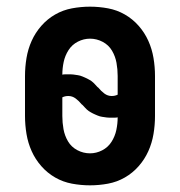

<svg xmlns="http://www.w3.org/2000/svg" viewBox="-20 -548 540 576"><path d="M250 8Q223 8 196 3Q169 -2 145.5 -15.5Q122 -29 104 -49.5Q86 -70 75 -94.5Q64 -119 59.5 -146Q55 -173 55 -200V-320Q55 -347 59.5 -374Q64 -401 75 -425.5Q86 -450 104 -470.5Q122 -491 145.5 -504.5Q169 -518 196 -523Q223 -528 250 -528Q277 -528 304 -523Q331 -518 354.5 -504.5Q378 -491 396 -470.5Q414 -450 425 -425.5Q436 -401 440.5 -374Q445 -347 445 -320V-200Q445 -173 440.5 -146Q436 -119 425 -94.5Q414 -70 396 -49.5Q378 -29 354.5 -15.5Q331 -2 304 3Q277 8 250 8ZM315 -260Q320 -260 324.5 -261Q329 -262 333 -264V-320Q333 -340 329.5 -359.5Q326 -379 316 -396Q306 -413 288 -422.5Q270 -432 250 -432Q231 -432 213.5 -423Q196 -414 185.5 -397.5Q175 -381 171 -362Q167 -343 167 -324Q171 -325 175.5 -325Q180 -325 185 -325Q188 -325 192 -325Q196 -325 199.5 -324.5Q203 -324 206.5 -323.5Q210 -323 213.5 -322.5Q217 -322 220.5 -321Q224 -320 227.5 -318.5Q231 -317 234.5 -315.5Q238 -314 241 -312.5Q244 -311 247.5 -309Q251 -307 254 -305Q257 -303 259.5 -300.5Q262 -298 264.5 -295.5Q267 -293 270 -289.5Q273 -286 275 -285Q283 -275 293 -267.5Q303 -260 315 -260ZM250 -88Q269 -88 286.5 -97Q304 -106 314.5 -122.5Q325 -139 329 -158Q333 -177 333 -196Q329 -195 324.5 -195Q320 -195 315 -195Q312 -195 308 -195Q304 -195 300.5 -195.5Q297 -196 293.5 -196.5Q290 -197 286.5 -197.5Q283 -198 279.5 -199Q276 -200 272.5 -201.5Q269 -203 265.5 -204.5Q262 -206 259 -207.5Q256 -209 252.5 -211Q249 -213 246 -215Q243 -217 240.5 -219.5Q238 -222 235.5 -224.5Q233 -227 230 -230.5Q227 -234 225 -235Q217 -245 207 -252.5Q197 -260 185 -260Q180 -260 175.5 -259Q171 -258 167 -256V-200Q167 -180 170.5 -160.5Q174 -141 184 -124Q194 -107 212 -97.5Q230 -88 250 -88Z"/></svg>

Font: Iosevka Curly Slab
Style: Bold
Weight: 700
Monospace: yes
Designer: Belleve Invis
Foundry: Belleve Invis
Version: Version 22.1.2; ttfautohint (v1.8.4)